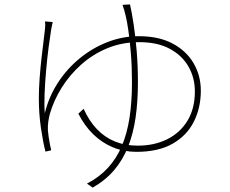

<svg xmlns="http://www.w3.org/2000/svg" viewBox="-20 -799 1040 870"><path d="M219 -699Q218 -694 216 -686Q214 -678 212 -666Q207 -636 200.5 -586.5Q194 -537 189 -480.5Q184 -424 182 -372.5Q180 -321 183 -286Q201 -360 242 -423.5Q283 -487 341 -534.5Q399 -582 467.5 -608.5Q536 -635 609 -635Q700 -635 762.5 -601.5Q825 -568 857.5 -512Q890 -456 890 -388Q890 -311 858.5 -248Q827 -185 762.5 -148Q698 -111 598 -111Q541 -111 491.5 -131.5Q442 -152 402.5 -190.5Q363 -229 335 -284L359 -306Q383 -252 418.5 -214.5Q454 -177 500.5 -158Q547 -139 604 -139Q679 -139 737.5 -168Q796 -197 829.5 -252Q863 -307 863 -385Q863 -446 834.5 -496.5Q806 -547 750 -577.5Q694 -608 611 -608Q533 -608 466.5 -580.5Q400 -553 347.5 -506Q295 -459 259 -401Q223 -343 206 -283Q202 -270 199 -249Q196 -228 197 -208Q198 -195 200.5 -178.5Q203 -162 206 -146Q209 -130 212 -118L186 -112Q175 -154 165.5 -219Q156 -284 156 -353Q156 -396 159.5 -443.5Q163 -491 168 -535Q173 -579 177.5 -614.5Q182 -650 184 -669Q185 -680 185 -687Q185 -694 184 -702ZM569 -779Q577 -745 585.5 -689Q594 -633 599.5 -565.5Q605 -498 605 -427Q605 -340 594.5 -267Q584 -194 560.5 -134.5Q537 -75 497.5 -28.5Q458 18 400 51L374 33Q430 4 469 -38.5Q508 -81 532 -137.5Q556 -194 567 -266Q578 -338 578 -426Q578 -497 573 -557.5Q568 -618 561.5 -662Q555 -706 550 -725Q547 -739 543 -753Q539 -767 535 -777Z"/></svg>

Font: Noto Sans HK Thin
Style: Regular
Weight: 100
Designer: Ryoko NISHIZUKA 西塚涼子 (kana, bopomofo & ideographs); Paul D. Hunt (Latin, Greek & Cyrillic); Sandoll Communications 산돌커뮤니
Foundry: Adobe
Version: Version 2.004-H2;hotconv 1.0.118;makeotfexe 2.5.65603